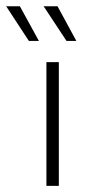

<svg xmlns="http://www.w3.org/2000/svg" viewBox="-77 -603 284 623"><path d="M73.6 0V-401.4H113.9V0ZM138.9 -470.1 64.6 -582.6H109.7L170.8 -470.1ZM16.7 -470.1 -56.9 -582.6H-12.5L49.3 -470.1Z"/></svg>

Font: Afacad Flux ExtraLight
Style: Regular
Weight: 250
Designer: Kristian Moeller
Foundry: Dicotype
Version: Version 1.100